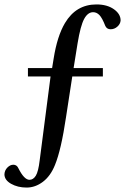

<svg xmlns="http://www.w3.org/2000/svg" viewBox="-22 -711 572 866"><path d="M-2 75Q-1 57 11.5 44.5Q24 32 38 32Q54 32 61 48Q87 100 111 100Q128 100 139.5 81.5Q151 63 157 12L206 -366H104V-404H213L220 -447Q236 -548 271 -607Q321 -691 413 -691Q461 -691 491.5 -669.5Q522 -648 522 -619Q521 -603 507.5 -591Q494 -579 477 -579Q460 -579 453 -594Q439 -630 426.5 -643Q414 -656 398 -656Q374 -656 357.5 -625.5Q341 -595 328 -516L310 -404H442V-366H304L276 -184Q254 -35 226 33Q206 83 171.5 109Q137 135 98 135Q58 135 28 118Q-2 101 -2 75Z"/></svg>

Font: Heuristica
Style: Regular
Weight: 400
Version: Version 1.0.1 ; ttfautohint (v1.4.1)